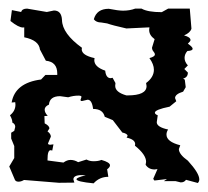

<svg xmlns="http://www.w3.org/2000/svg" viewBox="-20 -448 487 450"><path d="M1.7 -57.8 13.4 -77.6V-105.7L6.2 -123.3V-136.9L13.4 -141.3L15.7 -150.5Q15.7 -157.6 9 -160.6Q9 -168.1 3.4 -177.8Q16.2 -187.9 16.2 -202.8L15.7 -208.5L7.3 -207.7Q15.1 -253.8 76.3 -261.7L86.4 -272.3H114.2V-275.8Q114.2 -303 87.5 -305.7L73.6 -332Q71.3 -353.6 36.8 -360.6V-383.9L34 -383.5Q23.5 -383.5 4.5 -398.8L7.9 -424.3L29.6 -419.9Q31.8 -427.8 43.5 -427.8L89.7 -419.9L106.4 -423.4Q124.2 -423.4 125.3 -401Q125.9 -369.4 172.1 -336L171.5 -332.5Q171.5 -318.4 201.6 -311.8L201 -307Q201 -291.2 226.6 -282.4Q228.3 -264.8 239.4 -264.8L243.9 -265.7L250.6 -253.4L250 -246.8Q250 -231.8 276.2 -224.4H279Q323.5 -224.4 323.5 -246.3L322.4 -253.4Q340.7 -267 340.7 -284.6Q340.7 -297.3 330.2 -311.8Q343 -315.3 343 -320.2Q343 -323.7 339.6 -327.4Q336.3 -331.2 336.3 -336.4L342.4 -356.2Q329.6 -365.4 329.6 -377.7L330.2 -383.9L276.2 -381.3Q243.3 -388.7 231.1 -393.1L217.2 -395.3Q205.5 -395.3 199.9 -402.8Q206.6 -427.4 235 -427.4Q257.2 -423 268.4 -423Q284 -423 296.8 -427.8H311.8Q326.3 -419.5 359.1 -419.5L374.1 -427.8H424.8L428.7 -380.8Q425.9 -371.2 411.4 -365Q426.5 -361 426.5 -354Q426.5 -351.4 420.3 -345.7Q431.5 -337.8 431.5 -333.8Q431.5 -329 419.2 -328.5Q412.6 -321.1 412.6 -312.3Q412.6 -303 420.3 -294.7L412 -286.3L420.3 -278Q420.3 -266.6 409.2 -263.9L413.1 -261.3L415.3 -243.7L409.2 -233.2Q390.3 -227.4 390.3 -218.2L393.1 -210.7L377.5 -198Q343 -191 343 -183.9Q343 -180.4 349.7 -177.8L347.4 -161.5Q347.4 -150.1 374.1 -144.4Q370.2 -139.1 370.2 -132.5Q370.2 -115.8 402.5 -107.5L399.2 -98.7Q399.2 -86.4 420.3 -71.4Q447.1 -42 447.1 -27.5Q447.1 -22.7 443.7 -19.1L415.9 -26.6Q412 -20.5 403.6 -20.5L391.4 -23.5H364.1L371.4 -28.4L341.9 -24.9L339.1 -28.8L349.1 -51.7L342.4 -50.8Q328.5 -50.8 321.3 -61.8L322.4 -68.8Q322.4 -85.5 296.2 -106.6L296.8 -110.1Q296.8 -121.1 276.7 -125.5L279 -129.4Q279 -134.7 266.7 -137.4L244.4 -166.4L225.5 -174.3Q221.1 -192.7 198.2 -192.7Q195.5 -214.3 185.4 -214.3L172.1 -211.2Q168.7 -211.2 168.7 -213.8L171 -220.9Q171 -223.9 163.7 -223.9Q152 -223.9 139.8 -220L120.9 -222.6Q96.4 -222.6 94.7 -202.8Q84.7 -198.4 84.7 -191Q84.7 -183.9 91.9 -176.5L84.1 -176L84.7 -158.9Q95.8 -153.2 95.8 -147L91.4 -140Q99.2 -134.3 99.2 -127.7L92.5 -111.9Q92.5 -108.8 98 -108.8L105.3 -109.7L102.5 -95.2L98.6 -96Q91.4 -96 91.4 -74.5V-71.9L128.7 -67Q137 -73.2 145.4 -73.2Q154.3 -73.2 163.2 -67.9L182.7 -74.1Q189.9 -70.1 199.4 -70.1Q210.5 -70.1 217.7 -73.2Q237.8 -67.5 237.8 -60.5Q237.8 -56.1 231.1 -51.2L233.9 -33.6Q213.3 -33.6 199.4 -18.3Q159.3 -22.2 159.3 -27.9Q159.3 -31.9 181 -37.2L171.5 -37.6Q152 -37.6 152 -27.5L154.3 -20L118.1 -19.6L36.3 -26.2Q29.6 -22.2 23.5 -22.2Q17.3 -22.2 15.1 -26.2Z"/></svg>

Font: Truetypewriter PolyglOTT
Style: Regular
Weight: 400
Designer: Sergey Beatoff a.k.a. Sam_T
Version: Version 3.76